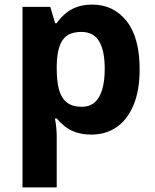

<svg xmlns="http://www.w3.org/2000/svg" viewBox="-20 -576 673 836"><path d="M382 -556Q474 -556 531 -484.5Q588 -413 588 -274Q588 -181 561 -117.5Q534 -54 487 -22Q440 10 378 10Q339 10 310.5 0Q282 -10 262 -26Q242 -42 227 -60H219Q223 -41 225 -20.5Q227 0 227 20V240H78V-546H199L220 -475H227Q242 -497 263 -515.5Q284 -534 313.5 -545Q343 -556 382 -556ZM334 -437Q295 -437 272 -421Q249 -405 238.5 -372.5Q228 -340 227 -291V-275Q227 -222 237 -185.5Q247 -149 271 -130Q295 -111 336 -111Q370 -111 392 -130Q414 -149 425 -186Q436 -223 436 -276Q436 -356 411.5 -396.5Q387 -437 334 -437Z"/></svg>

Font: Noto Sans Sinhala
Style: Regular
Weight: 400
Designer: Jelle Bosma - Monotype Design Team
Foundry: Monotype Imaging Inc.
Version: Version 2.006